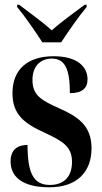

<svg xmlns="http://www.w3.org/2000/svg" viewBox="-20 -786 433 816"><path d="M160 -606H240C269 -651 316 -718 348 -756V-766H340C301 -736 242 -695 200 -657C158 -695 100 -736 61 -766H53V-756C85 -718 131 -651 160 -606ZM190 10C307 10 369 -55 369 -156C369 -253 310 -291 231 -326C155 -360 118 -381 118 -446C118 -511 158 -537 200 -537C255 -537 277 -495 277 -390C329 -390 352 -411 352 -449C352 -502 309 -547 208 -547C102 -547 33 -495 33 -390C33 -300 82 -261 174 -220C243 -187 286 -165 286 -98C286 -31 248 0 192 0C123 0 97 -49 97 -170C58 -170 25 -153 25 -100C25 -43 64 10 190 10Z"/></svg>

Font: Noto Serif Display ExtraCondensed
Style: Bold
Weight: 700
Width: 2
Designer: Monotype Design Team
Foundry: Monotype Imaging Inc.
Version: Version 2.009